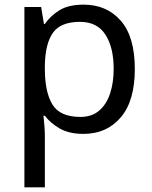

<svg xmlns="http://www.w3.org/2000/svg" viewBox="-20 -566 655 826"><path d="M340 -546Q439 -546 499.5 -477Q560 -408 560 -269Q560 -132 499.5 -61Q439 10 339 10Q277 10 236.5 -13.5Q196 -37 173 -68H167Q169 -51 171 -25Q173 1 173 20V240H85V-536H157L169 -463H173Q197 -498 236 -522Q275 -546 340 -546ZM324 -472Q242 -472 208.5 -426Q175 -380 173 -286V-269Q173 -170 205.5 -116.5Q238 -63 326 -63Q375 -63 406.5 -90Q438 -117 453.5 -163.5Q469 -210 469 -270Q469 -362 433.5 -417Q398 -472 324 -472Z"/></svg>

Font: Noto Sans Meroitic
Style: Regular
Weight: 400
Designer: Monotype Design Team
Foundry: Monotype Imaging Inc.
Version: Version 2.002; ttfautohint (v1.8.4.7-5d5b)